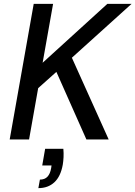

<svg xmlns="http://www.w3.org/2000/svg" viewBox="-20 -720 699 991"><path d="M30 0 154 -700H254L200 -396L534 -700H659L351 -422L541 0H426L271 -349L177 -265L130 0ZM178 251 186 207Q211 207 225 192Q239 177 244 148L246 134H198L213 48H307Q309 70 308 91Q307 112 304 130Q293 191 260.5 221Q228 251 178 251Z"/></svg>

Font: DM Sans 9pt Medium
Style: Italic
Weight: 500
Italic angle: -10°
Version: Version 4.004;gftools[0.9.30]